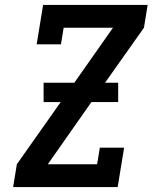

<svg xmlns="http://www.w3.org/2000/svg" viewBox="-20 -755 640 775"><path d="M33 0 48 -92 225 -343H156V-421H280L436 -643H237L226 -576H128L154 -735H576L561 -643L404 -421H457V-343H349L173 -92H372L383 -159H481L455 0Z"/></svg>

Font: Iosevka Etoile Semibold
Style: Italic
Weight: 600
Italic angle: -9°
Designer: Belleve Invis
Foundry: Belleve Invis
Version: Version 22.1.2; ttfautohint (v1.8.4)